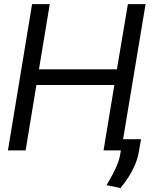

<svg xmlns="http://www.w3.org/2000/svg" viewBox="-20 -748 772 955"><path d="M19.5 0 139.6 -727.5H227.5L173.8 -403.3H561.5L616.2 -727.5H704.1L583 0H495.1L548.8 -325.2H161.1L107.4 0ZM681.6 -55.7 669.9 10.7Q664.1 42 651.4 72Q638.7 102.1 620.4 130.9Q602.1 159.7 579.1 187.5L509.8 172.9Q526.9 144.5 541 117.9Q555.2 91.3 565.2 65.4Q575.2 39.6 579.1 12.7L590.8 -55.7Z"/></svg>

Font: Inter Tight
Style: Italic
Weight: 400
Italic angle: -9.39999°
Designer: Rasmus Andersson
Foundry: rsms
Version: Version 3.002